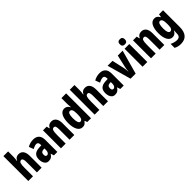

<svg xmlns="http://www.w3.org/2000/svg" viewBox="315 -2337 4146 4146"><g transform="rotate(-45 2388.0 -264.0)"><path d="M200 -604Q200 -575 197 -541.5Q194 -508 188 -481H196Q229 -560 315 -560Q387 -560 425 -508Q463 -456 463 -361V0H319V-317Q319 -431 271 -431Q228 -431 214 -389.5Q200 -348 200 -259V0H56V-760H200Z M765 -560Q850 -560 897 -511.5Q944 -463 944 -363V0H839L816 -73H813Q787 -31 756 -10.5Q725 10 675 10Q629 10 600.5 -15.5Q572 -41 559 -81Q546 -121 546 -166Q546 -254 592.5 -296.5Q639 -339 729 -343L800 -346V-368Q800 -404 786 -424Q772 -444 743 -444Q695 -444 627 -405L586 -512Q666 -560 765 -560ZM766 -249Q691 -246 691 -168Q691 -105 736 -105Q764 -105 782 -131Q800 -157 800 -201V-251Z M1314 -559Q1383 -559 1422 -508Q1461 -457 1461 -361V0H1317V-317Q1317 -373 1306.5 -402Q1296 -431 1265 -431Q1226 -431 1212 -393Q1198 -355 1198 -259V0H1054V-549H1167L1182 -482H1192Q1210 -522 1241.5 -540.5Q1273 -559 1314 -559Z M1713 10Q1634 10 1591.5 -66.5Q1549 -143 1549 -276Q1549 -409 1591 -484Q1633 -559 1708 -559Q1746 -559 1777 -540Q1808 -521 1830 -479H1835Q1833 -512 1830.5 -535.5Q1828 -559 1828 -578V-760H1972V0H1857L1837 -57H1828Q1803 -22 1777.5 -6Q1752 10 1713 10ZM1758 -110Q1795 -110 1811.5 -146Q1828 -182 1828 -260V-292Q1828 -367 1811.5 -401Q1795 -435 1758 -435Q1695 -435 1695 -278Q1695 -110 1758 -110Z M2227 -604Q2227 -575 2224 -541.5Q2221 -508 2215 -481H2223Q2256 -560 2342 -560Q2414 -560 2452 -508Q2490 -456 2490 -361V0H2346V-317Q2346 -431 2298 -431Q2255 -431 2241 -389.5Q2227 -348 2227 -259V0H2083V-760H2227Z M2792 -560Q2877 -560 2924 -511.5Q2971 -463 2971 -363V0H2866L2843 -73H2840Q2814 -31 2783 -10.5Q2752 10 2702 10Q2656 10 2627.5 -15.5Q2599 -41 2586 -81Q2573 -121 2573 -166Q2573 -254 2619.5 -296.5Q2666 -339 2756 -343L2827 -346V-368Q2827 -404 2813 -424Q2799 -444 2770 -444Q2722 -444 2654 -405L2613 -512Q2693 -560 2792 -560ZM2793 -249Q2718 -246 2718 -168Q2718 -105 2763 -105Q2791 -105 2809 -131Q2827 -157 2827 -201V-251Z M3180 0 3027 -549H3176L3238 -276Q3246 -241 3249 -211.5Q3252 -182 3254 -148H3259Q3259 -175 3262.5 -205Q3266 -235 3275 -271L3338 -549H3487L3335 0Z M3618 -768Q3659 -768 3677 -748Q3695 -728 3695 -689Q3695 -611 3618 -611Q3541 -611 3541 -689Q3541 -768 3618 -768ZM3690 -549V0H3546V-549Z M4063 -559Q4132 -559 4171 -508Q4210 -457 4210 -361V0H4066V-317Q4066 -373 4055.5 -402Q4045 -431 4014 -431Q3975 -431 3961 -393Q3947 -355 3947 -259V0H3803V-549H3916L3931 -482H3941Q3959 -522 3990.5 -540.5Q4022 -559 4063 -559Z M4462 -559Q4498 -559 4525.5 -542.5Q4553 -526 4578 -480H4586L4597 -549H4721V-39Q4721 95 4662 167.5Q4603 240 4477 240Q4394 240 4323 201V80Q4368 102 4408 111.5Q4448 121 4480 121Q4526 121 4551.5 97Q4577 73 4577 11V5Q4577 -36 4581 -72H4577Q4552 -26 4523.5 -8Q4495 10 4456 10Q4381 10 4339.5 -66Q4298 -142 4298 -270Q4298 -406 4340.5 -482.5Q4383 -559 4462 -559ZM4507 -434Q4476 -434 4460 -393.5Q4444 -353 4444 -269Q4444 -114 4508 -114Q4542 -114 4559.5 -146.5Q4577 -179 4577 -254V-280Q4577 -364 4559.5 -399Q4542 -434 4507 -434Z"/></g></svg>

Font: Noto Sans Sinhala ExtraCondensed ExtraBold
Style: Regular
Weight: 800
Width: 2
Designer: Jelle Bosma - Monotype Design Team
Foundry: Monotype Imaging Inc.
Version: Version 2.006; ttfautohint (v1.8.4.7-5d5b)